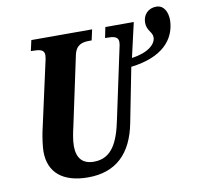

<svg xmlns="http://www.w3.org/2000/svg" viewBox="-85 -859 993 958"><g transform="rotate(-10 412.0 -380.0)"><path d="M286 10C427 10 510 -70 539 -221L593 -496C752 -515 821 -593 824 -691C824 -730 808 -770 767 -770C728 -770 699 -742 699 -701C699 -659 728 -650 728 -622C728 -587 687 -550 604 -539L644 -714H500L489 -660H499C532 -660 556 -656 556 -628C556 -620 554 -608 551 -597L477 -250C455 -141 420 -62 328 -62C271 -62 242 -94 242 -156C242 -187 250 -225 256 -250L331 -602C342 -653 374 -660 410 -660H421L433 -714H125L113 -660H123C157 -660 181 -656 181 -628C181 -624 180 -617 179 -610L100 -252C95 -228 88 -180 88 -155C88 -50 157 10 286 10Z"/></g></svg>

Font: Noto Serif Condensed Extra
Style: Italic
Weight: 800
Width: 3
Italic angle: -12°
Designer: Monotype Design Team
Foundry: Monotype Imaging Inc.
Version: Version 1.901